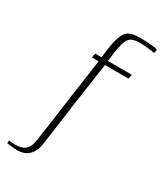

<svg xmlns="http://www.w3.org/2000/svg" viewBox="-220 -575 693 811"><g transform="rotate(30 127.0 -169.5)"><path d="M-48 161Q-47 159 -47 156.5Q-47 154 -46.5 151.5Q-46 149 -46 147Q-42 149 -31.5 149.5Q-21 150 -16 150Q-3 150 9 147.5Q21 145 30 138.5Q39 132 45.5 119.5Q52 107 55 87Q61 44 67 3Q73 -38 78.5 -79.5Q84 -121 90 -162.5Q96 -204 102 -246Q108 -288 114 -331Q107 -331 98.5 -331Q90 -331 82 -331Q82 -333 82 -336Q82 -339 83 -342Q84 -345 84.5 -347.5Q85 -350 85 -352Q93 -352 101 -352Q109 -352 116 -352Q118 -367 120 -382Q122 -397 124 -412Q129 -439 135 -456Q141 -473 150.5 -484.5Q160 -496 177 -500.5Q194 -505 219 -505Q236 -505 251 -504Q266 -503 278 -501.5Q290 -500 296 -499Q302 -498 302 -498Q302 -493 301.5 -489.5Q301 -486 300.5 -483.5Q300 -481 299 -479Q299 -479 292 -480Q285 -481 274 -482.5Q263 -484 251 -485Q239 -486 228 -486Q201 -486 187 -479Q173 -472 166 -453.5Q159 -435 153 -400Q152 -388 150.5 -376Q149 -364 147 -352Q176 -352 206 -352Q236 -352 264 -352Q264 -350 263.5 -347.5Q263 -345 262 -342Q261 -339 260.5 -336Q260 -333 260 -331Q232 -331 203 -331Q174 -331 145 -331Q135 -259 124.5 -189Q114 -119 105 -50Q96 19 86 88Q83 109 75.5 123.5Q68 138 57.5 147.5Q47 157 34 161.5Q21 166 6 166Q-3 166 -11 165.5Q-19 165 -26.5 164Q-34 163 -39.5 162.5Q-45 162 -48 161Z"/></g></svg>

Font: Genos Thin ExtraLight
Style: Italic
Weight: 250
Italic angle: -8°
Version: Version 1.010